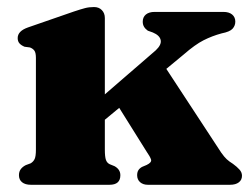

<svg xmlns="http://www.w3.org/2000/svg" viewBox="-20 -512 690 532"><path d="M65.5 0Q50 0 41.2 -7Q32.5 -14 32.5 -26.5Q32.5 -36.5 37.5 -43.2Q42.5 -50 51.5 -54.5L65 -59.5Q72.5 -64 76 -71.5Q79.5 -79 79.5 -97.5V-351.5Q79.5 -366 75.2 -371.8Q71 -377.5 63 -380.5L48 -382.5Q38.5 -386.5 33.8 -392Q29 -397.5 29 -406.5Q29 -426 57.5 -436L184.5 -480Q204 -486.5 215.5 -489.5Q227 -492.5 240.5 -492.5Q254 -492.5 262.2 -484Q270.5 -475.5 270.5 -462V-97.5Q270.5 -77.5 273.5 -69Q276.5 -60.5 284 -57L297.5 -51.5Q313.5 -42.5 313.5 -26.5Q313.5 0 283.5 0ZM219 -206 411.5 -372.5Q428 -388 425.2 -401Q422.5 -414 403.5 -422L389.5 -427Q382.5 -432 379 -438Q375.5 -444 375.5 -452Q375.5 -464.5 384.2 -471.8Q393 -479 408.5 -479H599Q614.5 -479 623.2 -471.8Q632 -464.5 632 -452Q632 -441 624.5 -432.5Q617 -424 594 -419.5Q568 -412.5 544.2 -400.5Q520.5 -388.5 489 -361L242.5 -157ZM418 -356 593 -89Q601.5 -77 608.2 -70.8Q615 -64.5 625.5 -58Q636.5 -50 643.5 -42.2Q650.5 -34.5 650.5 -25Q650.5 -13.5 641.8 -6.8Q633 0 617.5 0H389.5Q376.5 0 368.2 -7.2Q360 -14.5 360 -26.5Q360 -34.5 363.2 -40Q366.5 -45.5 373.5 -49.5L386.5 -55Q401 -62 398.5 -70Q396 -78 385.5 -93L292 -242.5Z"/></svg>

Font: Fraunces ExtraBold
Style: Regular
Weight: 800
Version: Version 1.000;[b76b70a41]